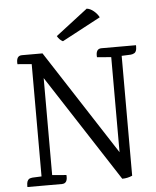

<svg xmlns="http://www.w3.org/2000/svg" viewBox="-59 -936 803 986"><g transform="rotate(-5 342.5 -443.0)"><path d="M483 -677H661Q661 -677 661 -669Q661 -642 647 -636Q640 -632 630 -631L583 -629V-11Q558 0 531 0L174 -550V-50L247 -44Q251 0 220 0H42Q42 0 42 -8Q42 -34 56 -42Q63 -45 73 -46L119 -48V-627L46 -633Q42 -677 73 -677H179L529 -137V-627L456 -633Q452 -677 483 -677ZM488 -836 289 -730Q271 -739 260 -759L425 -886Q443 -884 461 -869Q479 -854 488 -836Z"/></g></svg>

Font: Karma
Style: Regular
Weight: 400
Designer: Joana Correia
Foundry: Indian Type Foundry
Version: Version 1.202;PS 1.0;hotconv 1.0.78;makeotf.lib2.5.61930; tt